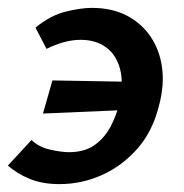

<svg xmlns="http://www.w3.org/2000/svg" viewBox="-29 -454 466 487"><path d="M122 13Q79 13 47 0Q15 -13 -9 -34L51 -99Q69 -81 98 -74.5Q127 -68 146 -68Q186 -68 211.5 -86.5Q237 -105 252 -134Q267 -163 274 -193Q285 -243 275.5 -279Q266 -315 240 -334Q214 -353 175 -353Q155 -353 133 -347Q111 -341 89 -330L61 -384Q99 -415 137.5 -424.5Q176 -434 204 -434Q255 -434 292.5 -414.5Q330 -395 353 -361Q376 -327 382 -283Q388 -239 375 -189Q359 -122 320 -77.5Q281 -33 229.5 -10Q178 13 122 13ZM80 -166 104 -250 334 -246 313 -176Z"/></svg>

Font: Ysabeau Infant
Style: Bold Italic
Weight: 700
Italic angle: -12°
Designer: Christian Thalmann (Catharsis Fonts)
Version: Version 2.001;gftools[0.9.30]; featfreeze: ss01,ss02,lnum